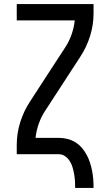

<svg xmlns="http://www.w3.org/2000/svg" viewBox="-20 -755 540 940"><path d="M348 165Q348 148 347 131Q346 114 343 97.5Q340 81 335.5 65Q331 49 322 34.5Q313 20 299 10Q285 0 268 0H62V-46Q62 -102 79 -156.5Q96 -211 127 -258L212 -389L298 -521Q318 -551 330 -585Q342 -619 346 -655H62V-735H438V-689Q438 -633 421 -578.5Q404 -524 373 -477L202 -214Q182 -184 170 -150Q158 -116 154 -80H268Q289 -80 309.5 -75Q330 -70 348 -59Q366 -48 380 -32Q394 -16 404 2.5Q414 21 420.5 41Q427 61 431 81.5Q435 102 436.5 123Q438 144 438 165Z"/></svg>

Font: Iosevka Curly Medium
Style: Regular
Weight: 500
Monospace: yes
Designer: Belleve Invis
Foundry: Belleve Invis
Version: Version 22.1.2; ttfautohint (v1.8.4)